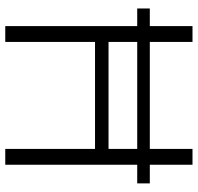

<svg xmlns="http://www.w3.org/2000/svg" viewBox="-31 -720 751 729"><g transform="rotate(90 344.5 -355.5)"><path d="M139.2 -710.9V-548.8H545.4V-710.9H605.5V-548.8H676.3V-501H605.5V0H545.4V-340.8H139.2V0H79.1V-501H12.2V-548.8H79.1V-710.9ZM139.2 -392.1H545.4V-501H139.2Z"/></g></svg>

Font: Vazirmatn UI ExtraLight
Style: Regular
Weight: 200
Designer: Saber Rastikerdar
Foundry: Saber Rastikerdar
Version: Version 33.003